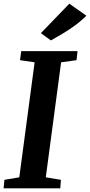

<svg xmlns="http://www.w3.org/2000/svg" viewBox="-24 -1020 488 1040"><path d="M-4.5 0 0 -46 80.5 -59.5 163.5 -682.5 84.5 -694 91 -743H396L390.5 -694L307 -682.5L224 -59.5L306 -46L302.5 0ZM251.5 -801 197.5 -840.5 351.5 -1000 444 -935Q414.5 -905.5 379.5 -880.2Q344.5 -855 311 -835.2Q277.5 -815.5 251.5 -801Z"/></svg>

Font: Merriweather 20pt
Style: Bold Italic
Weight: 700
Italic angle: -7.8°
Version: Version 2.101